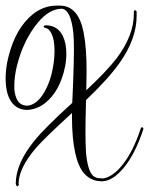

<svg xmlns="http://www.w3.org/2000/svg" viewBox="-20 -588 530 683"><path d="M135 -494Q137 -497 140 -498Q141 -498 142 -498Q199 -498 213 -431Q216 -415 216 -397Q216 -373 211 -349Q193 -263 140 -221Q110 -198 76 -197Q75 -197 74 -197Q23 -199 6 -257Q0 -281 0 -309Q0 -346 10 -386Q36 -490 100 -540Q138 -568 181 -568Q183 -568 186 -568Q190 -568 193 -568Q258 -568 277 -475Q278 -472 278 -469Q288 -419 288 -334Q288 -305 287 -267Q359 -334 396 -382Q456 -463 456 -537Q456 -542 456 -547Q457 -551 461 -552Q464 -551 466 -547Q466 -539 466 -532Q466 -450 406 -365Q365 -307 286 -232Q284 -153 284 -121Q284 -75 286 -44Q293 28 316 41Q325 46 334 46Q336 46 339 46Q344 47 346 47Q379 42 412 3Q453 -46 481 -132Q483 -135 485 -136Q489 -134 490 -131V-129Q461 -40 420 9Q380 57 342 57Q336 57 330 56Q302 53 280 30Q237 -19 236 -169Q236 -178 236 -186Q142 -100 110 -64Q47 9 46 65Q46 67 47 69V70Q45 73 42 75Q38 73 37 70Q36 67 36 64Q37 -7 102 -87Q140 -134 237 -222Q238 -244 240 -291Q243 -372 243 -409Q243 -445 241 -470Q232 -555 199 -557Q155 -556 115 -508Q63 -445 40 -353Q31 -316 31 -284Q31 -277 31 -271Q36 -218 68 -213Q72 -212 75 -212Q105 -213 130 -248Q166 -301 173 -383Q174 -395 174 -406Q174 -427 171 -444Q162 -486 140 -489Q136 -490 135 -494Z"/></svg>

Font: Maria
Style: Christmas
Weight: 400
Designer: Muhammad Yoni
Version: Version 001.000